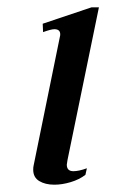

<svg xmlns="http://www.w3.org/2000/svg" viewBox="-20 -496 336 526"><path d="M71 -31Q71 -38 72 -42L144 -395Q145 -398 145 -402Q145 -416 129 -416Q120 -416 98 -408L97 -431L231 -476H251L165 -58L163 -45Q163 -27 181 -27Q196 -27 218 -35L214 -17Q197 -4 173.5 3Q150 10 129 10Q104 10 87.5 0Q71 -10 71 -31Z"/></svg>

Font: Taviraj
Style: Italic
Weight: 400
Italic angle: -12°
Designer: Katatrad Team
Foundry: CadsonDemak
Version: Version 1.001